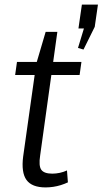

<svg xmlns="http://www.w3.org/2000/svg" viewBox="-20 -810 447 837"><path d="M179 7Q119 7 95.5 -25.5Q72 -58 81 -128L138 -532L179 -671H230L155 -132Q148 -87 160 -70Q172 -53 208 -53Q224 -53 240.5 -56.5Q257 -60 272 -67L276 -15Q261 -8 245 -3Q229 2 212 4.5Q195 7 179 7ZM54 -540H335L327 -483H46ZM407 -790 393 -693 344 -594 320 -601 369 -762 383 -686H322L337 -790Z"/></svg>

Font: Pathway Extreme SemiCondensed Light
Style: Italic
Weight: 300
Width: 4
Italic angle: -8°
Version: Version 1.001;gftools[0.9.26]